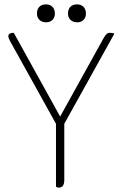

<svg xmlns="http://www.w3.org/2000/svg" viewBox="-20 -854 561 878"><path d="M236 0V-288L25 -668Q18 -682 18 -688Q18 -704 43 -704L255 -321L454 -680Q462 -694 468 -699Q474 -704 484 -704Q495 -704 503 -700L274 -288V-31Q274 4 249 4Q243 4 236 0ZM149 -792Q149 -812 160 -823Q171 -834 191 -834Q209 -834 220 -822.5Q231 -811 231 -792Q231 -774 220 -763Q209 -752 191 -752Q172 -752 160.5 -763Q149 -774 149 -792ZM291 -792Q291 -812 302 -823Q313 -834 333 -834Q351 -834 362 -822.5Q373 -811 373 -792Q373 -774 362 -763Q351 -752 333 -752Q314 -752 302.5 -763Q291 -774 291 -792Z"/></svg>

Font: Thasadith
Style: Regular
Weight: 400
Designer: Cadson Demak Co.,Ltd.
Foundry: Cadson Demak Co.,Ltd.
Version: Version 1.000; ttfautohint (v1.6)